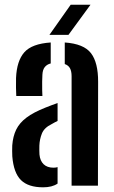

<svg xmlns="http://www.w3.org/2000/svg" viewBox="-20 -788 485 815"><path d="M32.2 -124.1Q31.7 -134.7 31.6 -147.6Q31.5 -160.5 32 -170.8Q34.9 -209.2 48.7 -237.7Q62.5 -266.2 92.3 -288.7Q122.1 -311.2 173 -331.3Q185.9 -336.5 198.7 -341.3Q211.4 -346 224.4 -350.6V-274.6Q218.7 -272.1 212.6 -268.7Q206.6 -265.2 199.8 -261.5Q167.9 -246 158 -221.6Q148.2 -197.1 147.1 -170.3Q146.8 -157.2 146.9 -149.9Q147 -142.6 147.5 -132.3Q150 -105.5 165.1 -90.9Q180.3 -76.2 207.1 -76.2Q217.3 -76.2 224.4 -78.6V-8.7Q201.4 7.1 163 7.1Q100.1 7.1 69 -23.5Q37.9 -54.2 32.2 -124.1ZM49.1 -380.4Q48.2 -393.9 47.9 -415.5Q47.6 -437.1 48.1 -457.3Q51.2 -529.7 83.3 -566.1Q115.5 -602.4 195.3 -607.7V-518.7Q179.2 -514.7 170.1 -503.3Q161 -491.9 160 -471.1Q159.2 -461 159 -441.8Q158.7 -422.5 159.1 -404.6Q159.5 -386.6 160 -380.4ZM283.9 0V-464.7Q283.9 -485.5 277.1 -498.2Q270.3 -510.8 254.9 -516.1V-607.7Q335.6 -602.1 366.2 -562.3Q396.8 -522.4 396.5 -440.2L395.7 0ZM189.8 -640 280.1 -768H364.2L270.6 -640Z"/></svg>

Font: Big Shoulders Stencil Text Thin
Style: Regular
Weight: 100
Designer: Patric King
Foundry: XO Type Co
Version: Version 2.001